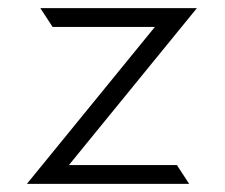

<svg xmlns="http://www.w3.org/2000/svg" viewBox="-20 -471 551 471"><path d="M46 -20H444L414 -66H149L463 -451H79L109 -405H360Z"/></svg>

Font: Charger Sport
Style: ExLit
Weight: 200
Designer: Jasper
Foundry: Cannot Into Space Fonts
Version: Version 1.1